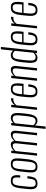

<svg xmlns="http://www.w3.org/2000/svg" viewBox="1610 -2460 1040 4299"><g transform="rotate(-90 2129.5 -310.0)"><path d="M170.4 9.3Q143.1 9.3 122.1 3.2Q101.1 -2.9 86.9 -13.4Q72.8 -23.9 63.5 -40.5Q54.2 -57.1 49.6 -75Q44.9 -92.8 43.7 -117.4Q42.5 -142.1 43.7 -164.8Q44.9 -187.5 47.9 -217.3L62.5 -353Q75.7 -482.9 112.5 -535.2Q149.4 -587.4 232.9 -587.4Q276.4 -587.4 304 -573Q331.5 -558.6 342.8 -533.4Q354 -508.3 356.9 -474.1Q359.9 -439.9 354.5 -400.4L352.1 -377H301.8L304.2 -399.9Q311.5 -457 304.2 -490Q296.9 -522.9 279.5 -535.2Q262.2 -547.4 229 -547.4Q205.1 -547.4 188.2 -540.5Q171.4 -533.7 159.4 -520.8Q147.5 -507.8 139.2 -484.1Q130.9 -460.4 125.7 -431.6Q120.6 -402.8 116.2 -359.4L100.1 -209.5Q89.8 -110.8 105 -70.8Q120.1 -30.8 175.3 -30.8Q231 -30.8 252 -66.4Q272.9 -102.1 282.7 -193.8L284.7 -216.3H335L333 -194.8Q329.1 -155.8 323.7 -128.7Q318.4 -101.6 306.9 -73.5Q295.4 -45.4 278.8 -28.8Q262.2 -12.2 234.9 -1.5Q207.5 9.3 170.4 9.3Z M544.4 9.3Q487.8 9.3 458 -15.6Q428.2 -40.5 421.4 -89.4Q414.6 -138.2 422.4 -210.9L439 -367.2Q444.8 -423.8 455.6 -462.6Q466.3 -501.5 485.6 -530.8Q504.9 -560.1 534.9 -573.7Q564.9 -587.4 607.4 -587.4Q664.1 -587.4 693.8 -562.5Q723.6 -537.6 730.5 -488.5Q737.3 -439.5 730 -367.2L713.4 -210.9Q701.2 -96.2 664.3 -43.5Q627.4 9.3 544.4 9.3ZM548.8 -30.8Q573.7 -30.8 591.6 -39.1Q609.4 -47.4 620.8 -60.8Q632.3 -74.2 640.1 -98.6Q647.9 -123 652.1 -147.2Q656.2 -171.4 660.2 -209L676.8 -369.1Q682.1 -424.8 681.4 -464.6Q680.7 -504.4 662.1 -525.9Q643.6 -547.4 603 -547.4Q578.1 -547.4 560.3 -539.1Q542.5 -530.8 531 -517.1Q519.5 -503.4 511.7 -479.2Q503.9 -455.1 500 -430.7Q496.1 -406.2 492.2 -369.1L475.1 -209Q469.7 -152.8 470.5 -113.3Q471.2 -73.7 489.7 -52.2Q508.3 -30.8 548.8 -30.8Z M793.5 0 854 -578.1H907.2L901.4 -516.6Q968.8 -587.4 1045.9 -587.4Q1115.7 -587.4 1123.5 -510.7Q1193.8 -587.4 1273.9 -587.4Q1315.4 -587.4 1336.9 -556.9Q1358.4 -526.4 1351.6 -460.9L1302.7 0H1249.5L1297.4 -455.1Q1302.2 -505.4 1289.1 -525.6Q1275.9 -545.9 1246.1 -545.9Q1189.9 -545.9 1124 -481Q1124 -473.6 1123 -458L1074.7 0H1021.5L1069.3 -455.1Q1074.2 -505.4 1061 -525.6Q1047.9 -545.9 1018.1 -545.9Q962.4 -545.9 897.5 -481.9L846.7 0Z M1569.3 -32.2Q1621.6 -32.2 1644.8 -78.6Q1668 -125 1679.7 -236.3L1691.4 -349.1Q1699.2 -417.5 1697 -461.2Q1694.8 -504.9 1677.7 -525.4Q1660.6 -545.9 1624 -545.9Q1572.3 -545.9 1518.6 -492.2L1475.6 -84.5Q1513.2 -32.2 1569.3 -32.2ZM1393.6 190.4 1474.1 -578.1H1527.3L1522.5 -528.8Q1572.8 -587.4 1639.2 -587.4Q1690.9 -587.4 1717.5 -557.6Q1744.1 -527.8 1747.8 -474.9Q1751.5 -421.9 1744.6 -348.6L1732.9 -237.8Q1719.7 -110.8 1683.1 -50.8Q1646.5 9.3 1571.3 9.3Q1511.7 9.3 1471.7 -47.9L1446.8 190.4Z M1820.3 0 1880.9 -578.1H1934.1L1926.3 -500Q1954.1 -540.5 1994.6 -562.3Q2035.2 -584 2071.3 -584Q2071.8 -584 2075.9 -583.7Q2080.1 -583.5 2081.1 -583.5L2075.2 -528.3Q2067.4 -531.2 2054.2 -531.2Q1972.7 -531.2 1921.4 -456.5L1873.5 0Z M2169.4 -334H2354.5L2358.9 -378.9Q2363.8 -431.2 2363 -468.5Q2362.3 -505.9 2344 -526.6Q2325.7 -547.4 2287.1 -547.4Q2252.4 -547.4 2231.4 -533.9Q2210.4 -520.5 2195.8 -483.2Q2181.2 -445.8 2173.8 -377.9ZM2227.5 9.3Q2203.6 9.3 2185.3 5.1Q2167 1 2150.6 -8.8Q2134.3 -18.6 2124.3 -35.2Q2114.3 -51.8 2107.2 -76.7Q2100.1 -101.6 2100.1 -135.5Q2100.1 -169.4 2103.5 -213.9L2119.6 -368.2Q2125.5 -421.4 2136.5 -460.4Q2147.5 -499.5 2162.1 -523.7Q2176.8 -547.9 2197.5 -562.3Q2218.3 -576.7 2240.2 -582Q2262.2 -587.4 2291.5 -587.4Q2371.1 -587.4 2396.7 -535.4Q2422.4 -483.4 2409.2 -357.4L2402.3 -302.2H2166L2156.2 -210Q2147.9 -141.6 2154.8 -101.8Q2161.6 -62 2179.4 -46.4Q2197.3 -30.8 2231.4 -30.8Q2246.1 -30.8 2257.3 -32.7Q2268.6 -34.7 2282.5 -41.7Q2296.4 -48.8 2306.2 -61.3Q2315.9 -73.7 2324 -96.9Q2332 -120.1 2335.4 -152.3L2339.8 -195.3H2392.1L2387.7 -157.2Q2379.4 -77.1 2342.3 -33.9Q2305.2 9.3 2227.5 9.3Z M2471.2 0 2531.7 -578.1H2585L2578.6 -516.1Q2646.5 -587.4 2723.6 -587.4Q2765.1 -587.4 2786.6 -556.9Q2808.1 -526.4 2801.3 -460.9L2752.9 0H2699.2L2747.1 -455.1Q2752.4 -505.4 2739.3 -525.6Q2726.1 -545.9 2696.3 -545.9Q2640.1 -545.9 2575.2 -481.9L2524.4 0Z M2999 -32.2Q3049.8 -32.2 3098.6 -81.1L3142.1 -495.1Q3100.1 -545.9 3050.3 -545.9Q2997.6 -545.9 2975.3 -502.9Q2953.1 -460 2941.9 -353L2929.2 -232.9Q2918 -123 2931.9 -77.6Q2945.8 -32.2 2999 -32.2ZM2986.8 9.3Q2912.6 9.3 2887.7 -47.6Q2862.8 -104.5 2877 -237.3L2887.2 -340.3Q2900.9 -469.2 2935.8 -528.3Q2970.7 -587.4 3046.9 -587.4Q3107.9 -586.9 3146 -533.7L3175.3 -809.6H3228L3143.1 0H3090.3L3094.7 -43.9Q3044.4 9.3 2986.8 9.3Z M3334.5 -334H3519.5L3523.9 -378.9Q3528.8 -431.2 3528.1 -468.5Q3527.3 -505.9 3509 -526.6Q3490.7 -547.4 3452.1 -547.4Q3417.5 -547.4 3396.5 -533.9Q3375.5 -520.5 3360.8 -483.2Q3346.2 -445.8 3338.9 -377.9ZM3392.6 9.3Q3368.7 9.3 3350.3 5.1Q3332 1 3315.7 -8.8Q3299.3 -18.6 3289.3 -35.2Q3279.3 -51.8 3272.2 -76.7Q3265.1 -101.6 3265.1 -135.5Q3265.1 -169.4 3268.6 -213.9L3284.7 -368.2Q3290.5 -421.4 3301.5 -460.4Q3312.5 -499.5 3327.1 -523.7Q3341.8 -547.9 3362.5 -562.3Q3383.3 -576.7 3405.3 -582Q3427.2 -587.4 3456.5 -587.4Q3536.1 -587.4 3561.8 -535.4Q3587.4 -483.4 3574.2 -357.4L3567.4 -302.2H3331.1L3321.3 -210Q3313 -141.6 3319.8 -101.8Q3326.7 -62 3344.5 -46.4Q3362.3 -30.8 3396.5 -30.8Q3411.1 -30.8 3422.4 -32.7Q3433.6 -34.7 3447.5 -41.7Q3461.4 -48.8 3471.2 -61.3Q3481 -73.7 3489 -96.9Q3497.1 -120.1 3500.5 -152.3L3504.9 -195.3H3557.1L3552.7 -157.2Q3544.4 -77.1 3507.3 -33.9Q3470.2 9.3 3392.6 9.3Z M3644 0 3704.6 -578.1H3757.8L3750 -500Q3777.8 -540.5 3818.4 -562.3Q3858.9 -584 3895 -584Q3895.5 -584 3899.7 -583.7Q3903.8 -583.5 3904.8 -583.5L3898.9 -528.3Q3891.1 -531.2 3877.9 -531.2Q3796.4 -531.2 3745.1 -456.5L3697.3 0Z M3993.2 -334H4178.2L4182.6 -378.9Q4187.5 -431.2 4186.8 -468.5Q4186 -505.9 4167.7 -526.6Q4149.4 -547.4 4110.8 -547.4Q4076.2 -547.4 4055.2 -533.9Q4034.2 -520.5 4019.5 -483.2Q4004.9 -445.8 3997.6 -377.9ZM4051.3 9.3Q4027.3 9.3 4009 5.1Q3990.7 1 3974.4 -8.8Q3958 -18.6 3948 -35.2Q3938 -51.8 3930.9 -76.7Q3923.8 -101.6 3923.8 -135.5Q3923.8 -169.4 3927.2 -213.9L3943.4 -368.2Q3949.2 -421.4 3960.2 -460.4Q3971.2 -499.5 3985.8 -523.7Q4000.5 -547.9 4021.2 -562.3Q4042 -576.7 4064 -582Q4085.9 -587.4 4115.2 -587.4Q4194.8 -587.4 4220.5 -535.4Q4246.1 -483.4 4232.9 -357.4L4226.1 -302.2H3989.7L3980 -210Q3971.7 -141.6 3978.5 -101.8Q3985.4 -62 4003.2 -46.4Q4021 -30.8 4055.2 -30.8Q4069.8 -30.8 4081.1 -32.7Q4092.3 -34.7 4106.2 -41.7Q4120.1 -48.8 4129.9 -61.3Q4139.6 -73.7 4147.7 -96.9Q4155.8 -120.1 4159.2 -152.3L4163.6 -195.3H4215.8L4211.4 -157.2Q4203.1 -77.1 4166 -33.9Q4128.9 9.3 4051.3 9.3Z"/></g></svg>

Font: Oswald
Style: Extra-Light
Weight: 200
Designer: Vernon Adams
Foundry: Vernon Adams
Version: 3.0; ttfautohint (v0.94.23-7a4d-dirty) -l 8 -r 50 -G 200 -x 